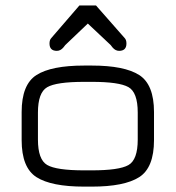

<svg xmlns="http://www.w3.org/2000/svg" viewBox="-20 -694 653 714"><path d="M170.9 -552.7 275.4 -673.8H336.9L443.4 -552.7Q450.2 -545.9 450.2 -532.2Q450.2 -504.9 422.9 -504.9Q409.2 -504.9 398.4 -517.6L391.6 -526.4L306.6 -606.4L222.7 -526.4L215.8 -517.6Q205.1 -504.9 191.4 -504.9Q164.1 -504.9 164.1 -532.2Q164.1 -545.9 170.9 -552.7ZM321.3 0H293Q170.9 0 115.7 -35.2Q60.5 -70.3 60.5 -172.9V-277.3Q60.5 -379.9 115.7 -415Q170.9 -450.2 293 -450.2H321.3Q442.4 -450.2 497.6 -415Q552.7 -379.9 552.7 -277.3V-172.9Q552.7 -70.3 497.6 -35.2Q442.4 0 321.3 0ZM293 -60.5H321.3Q422.9 -60.5 457.5 -80.1Q492.2 -99.6 492.2 -174.8V-275.4Q492.2 -350.6 457.5 -370.1Q422.9 -389.6 321.3 -389.6H293Q189.5 -389.6 155.3 -369.6Q121.1 -349.6 121.1 -275.4V-174.8Q121.1 -100.6 155.3 -80.6Q189.5 -60.5 293 -60.5Z"/></svg>

Font: Jura
Style: Medium
Weight: 500
Version: Version 2.6.1